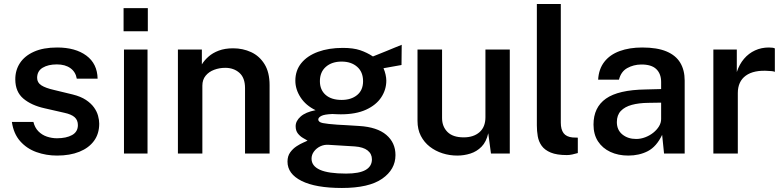

<svg xmlns="http://www.w3.org/2000/svg" viewBox="-20 -763 3894 954"><path d="M263.5 10Q209.5 10 161.2 -7.2Q113 -24.5 80.2 -61.5Q47.5 -98.5 39 -157H146Q153 -128.5 170.8 -110.5Q188.5 -92.5 213 -84.2Q237.5 -76 263 -76Q309.5 -76 338.2 -92Q367 -108 367 -141.5Q367 -166 351 -180.5Q335 -195 300 -202.5L201.5 -225Q136 -239.5 96.2 -273Q56.5 -306.5 56 -367.5Q55.5 -413.5 79 -449.5Q102.5 -485.5 149 -506.2Q195.5 -527 264 -527Q354.5 -527 409 -486.8Q463.5 -446.5 465 -372H361.5Q356 -405.5 330 -424.2Q304 -443 262.5 -443Q219.5 -443 192 -426.5Q164.5 -410 164.5 -376Q164.5 -352.5 185.5 -339Q206.5 -325.5 248.5 -316L341.5 -293.5Q381.5 -283.5 407 -266.5Q432.5 -249.5 447 -229.2Q461.5 -209 467.2 -187.8Q473 -166.5 473 -148.5Q473 -98.5 447.2 -63.2Q421.5 -28 374.5 -9Q327.5 10 263.5 10Z M713 -517V0H596V-517ZM714.5 -722.5V-607.5H594V-722.5Z M864 0V-517H983V-443Q995 -463 1015.8 -481.5Q1036.5 -500 1067 -511.5Q1097.5 -523 1138.5 -523Q1186.5 -523 1227.8 -504Q1269 -485 1294.2 -444.5Q1319.5 -404 1319.5 -340V0H1197.5V-325.5Q1197.5 -376.5 1169.5 -401.2Q1141.5 -426 1099 -426Q1070 -426 1044 -416.2Q1018 -406.5 1001.8 -386.8Q985.5 -367 985.5 -337.5V0Z M1679 171Q1548.5 171 1478.5 136Q1408.5 101 1408.5 40Q1408.5 12.5 1422 -6Q1435.5 -24.5 1454 -36.5Q1472.5 -48.5 1488 -55Q1503.5 -61.5 1508 -64.5Q1499.5 -69.5 1485.5 -77.5Q1471.5 -85.5 1460.2 -99.5Q1449 -113.5 1449 -136Q1449 -162 1473.8 -184Q1498.5 -206 1548 -215.5Q1499.5 -239 1473.5 -279Q1447.5 -319 1447.5 -362Q1447.5 -413 1477.2 -449.5Q1507 -486 1560.2 -505.5Q1613.5 -525 1683.5 -525Q1735.5 -525 1769.5 -513.5Q1803.5 -502 1833 -482.5Q1843 -486.5 1861.2 -493.8Q1879.5 -501 1901 -509.8Q1922.5 -518.5 1942.2 -526.8Q1962 -535 1976 -540.5L1975 -440L1885.5 -424Q1892 -409.5 1895.8 -392.5Q1899.5 -375.5 1899.5 -362.5Q1899.5 -317.5 1874.2 -279.2Q1849 -241 1798.8 -218Q1748.5 -195 1673.5 -195Q1666 -195 1653 -195.5Q1640 -196 1632 -196.5Q1591.5 -195 1576.5 -187Q1561.5 -179 1561.5 -169.5Q1561.5 -156 1584 -151.5Q1606.5 -147 1656 -143.5Q1673.5 -142.5 1702 -141Q1730.5 -139.5 1765.5 -137Q1854 -131.5 1899.5 -92.8Q1945 -54 1945 7.5Q1945 79 1879 125Q1813 171 1679 171ZM1699.5 99.5Q1765 99.5 1796.5 81.5Q1828 63.5 1828 28.5Q1828 1.5 1806.5 -15.5Q1785 -32.5 1742.5 -35.5L1612 -43.5Q1590.5 -45 1571.2 -35.8Q1552 -26.5 1540 -10.2Q1528 6 1528 25.5Q1528 62 1570 80.8Q1612 99.5 1699.5 99.5ZM1677.5 -266.5Q1725 -266.5 1754.5 -290.8Q1784 -315 1784 -359.5Q1784 -405.5 1754.5 -431.2Q1725 -457 1677.5 -457Q1629 -457 1599.2 -431Q1569.5 -405 1569.5 -359.5Q1569.5 -316.5 1598 -291.5Q1626.5 -266.5 1677.5 -266.5Z M2252 10Q2214 10 2178.8 -1.2Q2143.5 -12.5 2115.5 -34.2Q2087.5 -56 2071 -88Q2054.5 -120 2054.5 -162.5V-517H2176.5V-176.5Q2176.5 -134.5 2203.2 -107.5Q2230 -80.5 2284 -80.5Q2333 -80.5 2362.5 -106.2Q2392 -132 2392 -180.5V-517H2513V0H2419.5L2406 -101Q2396.5 -58.5 2372.8 -34.2Q2349 -10 2317.2 0Q2285.5 10 2252 10Z M2796.5 7.5Q2746.5 7.5 2716.5 -5Q2686.5 -17.5 2671.5 -38.5Q2656.5 -59.5 2652 -85.8Q2647.5 -112 2647.5 -139.5V-743H2766.5V-153.5Q2766.5 -120 2780.2 -101.5Q2794 -83 2825 -80L2851 -79V-2.5Q2837.5 1.5 2823.5 4.5Q2809.5 7.5 2796.5 7.5Z M3101.5 10Q3052 10 3012.8 -8.2Q2973.5 -26.5 2951.2 -60.8Q2929 -95 2929 -144Q2929 -229.5 2990.8 -273Q3052.5 -316.5 3188 -318.5L3265 -320.5V-355.5Q3265 -396.5 3240.8 -419.8Q3216.5 -443 3165.5 -442.5Q3128 -442 3096.8 -424.8Q3065.5 -407.5 3055.5 -367H2952Q2955 -420 2982.8 -455.8Q3010.5 -491.5 3059 -509.2Q3107.5 -527 3171 -527Q3245 -527 3291.5 -507.5Q3338 -488 3360 -451.2Q3382 -414.5 3382 -362.5V0H3279.5L3270 -93Q3242 -34.5 3199.2 -12.2Q3156.5 10 3101.5 10ZM3141 -72.5Q3163.5 -72.5 3185.5 -80.8Q3207.5 -89 3225.5 -103.2Q3243.5 -117.5 3254.2 -135Q3265 -152.5 3265 -171.5V-253L3201.5 -252Q3154.5 -251.5 3119.5 -242Q3084.5 -232.5 3064.8 -211.8Q3045 -191 3045 -156.5Q3045 -117 3072.5 -94.8Q3100 -72.5 3141 -72.5Z M3524.5 0V-517H3641V-405Q3653.5 -443.5 3676.8 -470.8Q3700 -498 3731.5 -512.5Q3763 -527 3800 -527Q3809 -527 3817.5 -526Q3826 -525 3830 -522.5V-406Q3824.5 -408.5 3815.8 -409.5Q3807 -410.5 3800.5 -410.5Q3763 -413.5 3734.2 -407.5Q3705.5 -401.5 3685.8 -387.2Q3666 -373 3656 -351.2Q3646 -329.5 3646 -300.5V0Z"/></svg>

Font: Public Sans SemiBold
Style: Regular
Weight: 600
Designer: The Public Sans Project Authors: Dan O. Williams and USWDS (Libre Franklin designed by Pablo Impallari and Rodrigo Fuenz
Version: Version 1.007